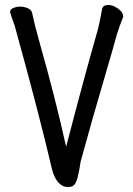

<svg xmlns="http://www.w3.org/2000/svg" viewBox="-20 -737 540 781"><path d="M255.9 23.9Q234.9 23.9 218 5.9Q201.2 -12.2 191.9 -46.9Q140.1 -269 44.9 -613.8Q40 -633.8 33 -651.4Q25.9 -668.9 22.9 -682.1Q21 -684.1 21 -688Q21 -699.2 34.4 -704.6Q47.9 -710 62 -710Q77.1 -710 92 -704.1Q106.9 -698.2 110.4 -685.1Q113.8 -671.9 117.2 -655.8Q119.1 -644 142.1 -560.1Q204.1 -341.8 249 -140.1Q319.8 -413.1 378.9 -620.1Q387.2 -654.8 395 -699.2Q398.9 -716.8 419.9 -716.8Q434.1 -716.8 448 -709.5Q461.9 -702.1 471.4 -692.1Q481 -682.1 481 -669.9Q481 -665 479 -663.1Q466.8 -632.8 456.1 -599.1Q436 -525.9 410.2 -439Q356.9 -258.8 308.1 -80.1Q301.8 -38.1 295.9 -16.1Q290 5.9 282 14.9Q273.9 23.9 255.9 23.9Z"/></svg>

Font: LXGW WenKai Mono Screen
Style: Regular
Weight: 400
Monospace: yes
Designer: LXGW / Fontworks Inc.
Foundry: LXGW / Fontworks Inc.
Version: Version 1.330;April 28,2024